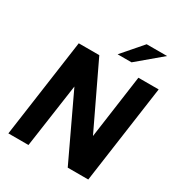

<svg xmlns="http://www.w3.org/2000/svg" viewBox="-206 -1041 1106 1182"><g transform="rotate(30 347.0 -450.5)"><path d="M28 0 126 -697H272L515 -188H479L550 -697H694L596 0H450L209 -510H244L171 0ZM367 -758 491 -901H636L466 -758Z"/></g></svg>

Font: Hanken Grotesk ExtraBold
Style: Italic
Weight: 800
Italic angle: -8°
Designer: Alfredo Marco Pradil
Foundry: Hanken Design Co.
Version: Version 3.013